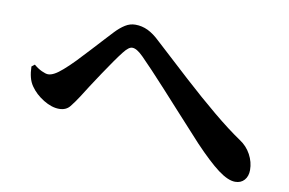

<svg xmlns="http://www.w3.org/2000/svg" viewBox="-62 -714 1124 746"><g transform="rotate(10 500.0 -341.0)"><path d="M46.9 -377.6 58.8 -387Q74.1 -373.9 90.1 -366.4Q106.2 -358.9 115.5 -358.9Q126.5 -358.9 140.2 -366.2Q153.8 -373.4 171.9 -389.3Q191.1 -405.8 215 -430.4Q238.8 -455 263 -481.6Q287.2 -508.2 307.9 -530.4Q328.5 -552.7 339.3 -564.2Q358.4 -584.4 377.1 -596Q395.7 -607.7 417.1 -607.7Q442.9 -607.7 466.4 -596.5Q490 -585.2 515.8 -560.3Q584.9 -496.6 652.7 -434.8Q720.5 -373 782.4 -321.6Q844.3 -270.2 893.1 -237.3Q921.7 -218.8 937.5 -189.5Q953.3 -160.2 953.3 -128.6Q953.3 -104.1 939.9 -88.9Q926.5 -73.8 903.8 -73.8Q875.6 -73.8 835.8 -103.6Q796.1 -133.5 737.4 -195.4Q719.9 -214.9 692.1 -245Q664.3 -275.1 632.2 -310.6Q600.1 -346.1 568.3 -380.9Q536.6 -415.7 509.4 -444.5Q482.3 -473.2 465.3 -490.2Q450.6 -504.9 440 -511.1Q429.4 -517.4 420.6 -517.4Q413.3 -517.4 405.3 -511.4Q397.2 -505.5 385.9 -491Q373.9 -475.8 356.3 -450.6Q338.6 -425.4 319.5 -396.7Q300.4 -368 283.1 -341.4Q265.7 -314.7 254.4 -296.2Q238.3 -271.3 223.3 -252.7Q208.4 -234.1 180.9 -234.1Q151.8 -234.1 119 -254.1Q86.3 -274.2 67.2 -302.1Q57 -316.6 52.3 -335.2Q47.5 -353.7 46.9 -377.6Z"/></g></svg>

Font: Noto Serif HK
Style: Regular
Weight: 200
Designer: Ryoko NISHIZUKA 西塚涼子 (kana & ideographs); Frank Grießhammer (Latin, Greek & Cyrillic); Wenlong ZHANG 张文龙 (bopomofo); San
Foundry: Adobe
Version: Version 2.001;hotconv 1.1.0;makeotfexe 2.6.0